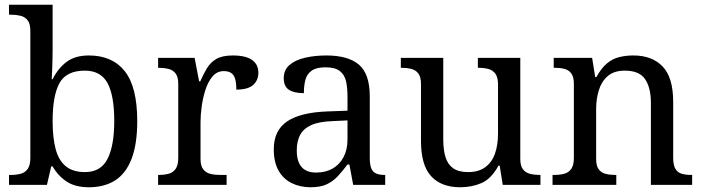

<svg xmlns="http://www.w3.org/2000/svg" viewBox="-20 -780 2968 810"><path d="M355 10Q297 10 260.5 -14.5Q224 -39 202 -78H196L178 0H18V-42H26Q49 -42 67.5 -47Q86 -52 97 -67.5Q108 -83 108 -114V-650Q108 -680 96.5 -694.5Q85 -709 66.5 -713.5Q48 -718 26 -718H18V-760H202V-576Q202 -559 201.5 -532.5Q201 -506 200 -481.5Q199 -457 198 -446H202Q225 -492 261 -519Q297 -546 355 -546Q454 -546 506.5 -479.5Q559 -413 559 -269Q559 -173 535.5 -111Q512 -49 466.5 -19.5Q421 10 355 10ZM339 -54Q405 -54 433.5 -109.5Q462 -165 462 -270Q462 -377 433.5 -429.5Q405 -482 338 -482Q260 -482 231 -429.5Q202 -377 202 -269Q202 -200 214.5 -152Q227 -104 257 -79Q287 -54 339 -54Z M647 0V-42H650Q673 -42 691.5 -47Q710 -52 721 -67.5Q732 -83 732 -114V-426Q732 -456 720.5 -470.5Q709 -485 690.5 -489.5Q672 -494 650 -494H647V-536H801L820 -437H825Q838 -467 853 -492Q868 -517 893 -531.5Q918 -546 962 -546Q1017 -546 1043.5 -527Q1070 -508 1070 -473Q1070 -442 1048.5 -422Q1027 -402 977 -402Q977 -430 972 -447Q967 -464 955.5 -472Q944 -480 924 -480Q896 -480 877 -458Q858 -436 847 -402Q836 -368 831 -331.5Q826 -295 826 -266V-109Q826 -80 837.5 -65.5Q849 -51 867.5 -46.5Q886 -42 908 -42H936V0Z M1290 10Q1246 10 1210.5 -7.5Q1175 -25 1155 -60.5Q1135 -96 1135 -150Q1135 -230 1191.5 -268Q1248 -306 1363 -310L1446 -313V-373Q1446 -409 1440 -436.5Q1434 -464 1414 -480Q1394 -496 1353 -496Q1315 -496 1295 -482Q1275 -468 1268.5 -443.5Q1262 -419 1262 -387Q1220 -387 1198.5 -401.5Q1177 -416 1177 -450Q1177 -485 1201.5 -506Q1226 -527 1267 -536.5Q1308 -546 1357 -546Q1449 -546 1494.5 -507Q1540 -468 1540 -373V-114Q1540 -86 1546 -70.5Q1552 -55 1566 -48.5Q1580 -42 1602 -42H1605V0H1470L1454 -86H1446Q1425 -58 1405 -36.5Q1385 -15 1358.5 -2.5Q1332 10 1290 10ZM1313 -52Q1354 -52 1383.5 -69Q1413 -86 1429.5 -117.5Q1446 -149 1446 -191V-272L1382 -269Q1325 -267 1292.5 -252Q1260 -237 1246 -210.5Q1232 -184 1232 -145Q1232 -114 1241 -93.5Q1250 -73 1268 -62.5Q1286 -52 1313 -52Z M1921 10Q1842 10 1799 -36.5Q1756 -83 1756 -186V-426Q1756 -456 1744.5 -470.5Q1733 -485 1714.5 -489.5Q1696 -494 1674 -494H1671V-536H1850V-191Q1850 -148 1859.5 -117Q1869 -86 1892 -70Q1915 -54 1955 -54Q1999 -54 2027 -74.5Q2055 -95 2068 -131.5Q2081 -168 2081 -216V-422Q2081 -454 2070 -469Q2059 -484 2040.5 -489Q2022 -494 1999 -494H1996V-536H2175V-109Q2175 -80 2186.5 -65.5Q2198 -51 2216.5 -46.5Q2235 -42 2257 -42H2260V0H2101L2088 -81H2083Q2052 -25 2011 -7.5Q1970 10 1921 10Z M2311 0V-42H2319Q2342 -42 2360.5 -47Q2379 -52 2390 -67.5Q2401 -83 2401 -114V-426Q2401 -456 2390 -470.5Q2379 -485 2361 -489.5Q2343 -494 2321 -494H2316V-536H2478L2491 -455H2496Q2517 -493 2540.5 -512.5Q2564 -532 2592 -539Q2620 -546 2652 -546Q2731 -546 2775.5 -499.5Q2820 -453 2820 -350V-114Q2820 -83 2829.5 -67.5Q2839 -52 2856 -47Q2873 -42 2895 -42H2900V0H2726V-345Q2726 -410 2701.5 -446Q2677 -482 2616 -482Q2571 -482 2544.5 -459.5Q2518 -437 2506.5 -400Q2495 -363 2495 -320V-109Q2495 -80 2506 -65.5Q2517 -51 2535 -46.5Q2553 -42 2575 -42H2580V0Z"/></svg>

Font: Noto Serif Georgian
Style: Regular
Weight: 400
Designer: Monotype Design Team, Akaki Razmadze
Foundry: Google LLC
Version: Version 2.002